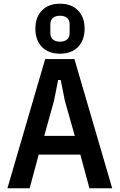

<svg xmlns="http://www.w3.org/2000/svg" viewBox="-20 -1017 646 1037"><path d="M463 0 414 -182H189L140 0H20L224 -698H382L586 0ZM330 -474 308 -585H294L272 -474L219 -283H384ZM304 -727Q242 -727 206.5 -763.5Q171 -800 171 -862Q171 -924 206.5 -960.5Q242 -997 304 -997Q366 -997 401.5 -960.5Q437 -924 437 -862Q437 -800 401.5 -763.5Q366 -727 304 -727ZM304 -792Q328 -792 342 -803.5Q356 -815 356 -838V-886Q356 -909 342 -920.5Q328 -932 304 -932Q280 -932 266 -920.5Q252 -909 252 -886V-838Q252 -815 266 -803.5Q280 -792 304 -792Z"/></svg>

Font: IBM Plex Sans Condensed SemiBold
Style: Regular
Weight: 600
Width: 3
Designer: Mike Abbink, Paul van der Laan, Pieter van Rosmalen
Foundry: Bold Monday
Version: Version 1.3